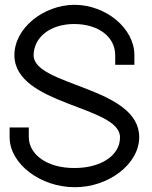

<svg xmlns="http://www.w3.org/2000/svg" viewBox="-20 -760 635 800"><path d="M540 -530V-490H460V-530C460 -605 393 -659 290 -660C188 -660 121 -604 120 -530C120 -401 561 -399 560 -188C560 -76 431 21 291 20C150 20 20 -76 20 -189V-229H100V-189C100 -116 177 -59 291 -60C404 -60 481 -115 480 -188C480 -320 41 -320 40 -530C40 -643 161 -739 290 -740C420 -740 540 -643 540 -530Z"/></svg>

Font: Nordica Plus
Style: NordicaClassicLight
Weight: 300
Version: Version 1.01